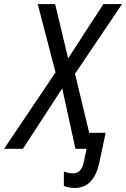

<svg xmlns="http://www.w3.org/2000/svg" viewBox="-76 -734 622 947"><path d="M293 193Q387 193 414 68L445 -79H364L294 -370L526 -714H434L260 -446L196 -714H110L198 -377L-56 0H37L231 -298L296 0H351L338 62Q327 121 285 121Q263 121 239 112V183Q261 193 293 193Z"/></svg>

Font: Noto Sans UI SemiCondensed
Style: Italic
Weight: 400
Width: 4
Italic angle: -12°
Designer: Monotype Design Team
Foundry: Monotype Imaging Inc.
Version: Version 1.901